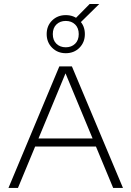

<svg xmlns="http://www.w3.org/2000/svg" viewBox="-20 -920 643 940"><path d="M21.5 0 270.5 -595H332L582 0H534L295.5 -573.5H306L68 0ZM139 -202.5 151 -242H451.5L463 -202.5ZM302 -659.5Q262 -659.5 235.2 -686.2Q208.5 -713 208.5 -753Q208.5 -793.5 235.2 -819.8Q262 -846 302 -846Q342.5 -846 369 -819.8Q395.5 -793.5 395.5 -753Q395.5 -713 369 -686.2Q342.5 -659.5 302 -659.5ZM302 -688.5Q330 -688.5 347.8 -705.8Q365.5 -723 365.5 -753Q365.5 -783 347.8 -800.2Q330 -817.5 302 -817.5Q274 -817.5 256.2 -800.2Q238.5 -783 238.5 -753Q238.5 -723 256.2 -705.8Q274 -688.5 302 -688.5ZM371 -807 343 -823.5 419 -900.5H466Z"/></svg>

Font: Encode Sans SC SemiExpanded ExtraLight
Style: Regular
Weight: 250
Width: 6
Designer: Multiple Designers
Foundry: Impallari Type
Version: Version 3.002